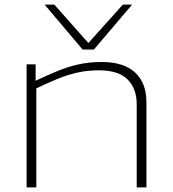

<svg xmlns="http://www.w3.org/2000/svg" viewBox="-20 -810 748 830"><path d="M95 0V-532H134V-461Q183 -484 227.5 -502.5Q272 -521 318.5 -531.5Q365 -542 420 -542Q515 -542 564 -496.5Q613 -451 613 -368V0H571V-359Q571 -427 531.5 -466.5Q492 -506 408 -506Q357 -506 313.5 -496Q270 -486 227.5 -468.5Q185 -451 137 -428V0ZM551 -790 386 -596H337L173 -790H215L362 -624L511 -790Z"/></svg>

Font: Georama Extended ExtraLight
Style: Regular
Weight: 200
Width: 7
Designer: Jean-Baptiste Levee
Foundry: Production Type
Version: Version 1.000